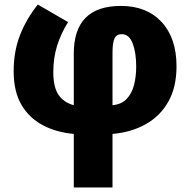

<svg xmlns="http://www.w3.org/2000/svg" viewBox="-20 -583 835 843"><path d="M146 -563 279 -486Q248 -437 231 -383Q214 -329 214 -267Q214 -200 237 -166.5Q260 -133 304 -121V-348Q304 -557 511 -557Q624 -557 689.5 -486.5Q755 -416 755 -292Q755 -200 719 -136.5Q683 -73 619.5 -37.5Q556 -2 474 5V240H304V5Q226 -2 166.5 -34Q107 -66 73.5 -124Q40 -182 40 -270Q40 -357 67.5 -428Q95 -499 146 -563ZM514 -433Q492 -433 483 -414.5Q474 -396 474 -352V-121Q514 -125 536.5 -149Q559 -173 568.5 -210Q578 -247 578 -291Q578 -352 562.5 -392.5Q547 -433 514 -433Z"/></svg>

Font: Noto Sans Disp ExtBd
Style: Regular
Weight: 800
Designer: Monotype Design Team
Foundry: Monotype Imaging Inc.
Version: Version 2.000;GOOG;noto-source:20170915:90ef993387c0; ttfaut